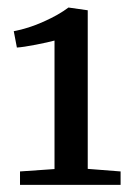

<svg xmlns="http://www.w3.org/2000/svg" viewBox="-20 -926 352 523"><path d="M128.5 -815.5Q112 -811 77.5 -804.2Q43 -797.5 26 -796.5L17.5 -841Q57.5 -848.5 99.2 -867.2Q141 -886 166.5 -905.5L219 -898V-466L308.5 -459V-422.5H34.5V-459L128.5 -465.5Z"/></svg>

Font: Merriweather 12pt
Style: Regular
Weight: 400
Designer: Eben Sorkin
Foundry: Eben Sorkin
Version: Version 2.100